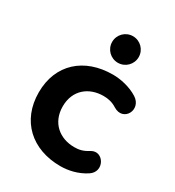

<svg xmlns="http://www.w3.org/2000/svg" viewBox="-174 -813 846 927"><g transform="rotate(30 249.5 -349.5)"><path d="M304 10C346 10 397 0 443 -30C505 -70 453 -160 395 -127C364 -107 342 -103 316 -103C235 -103 170 -155 170 -246C170 -338 236 -388 316 -388C342 -388 366 -383 391 -367C459 -325 510 -420 443 -462C400 -489 346 -500 304 -500C145 -500 36 -404 36 -247C36 -89 145 10 304 10ZM295 -561C336 -561 369 -594 369 -635C369 -676 336 -709 295 -709C254 -709 221 -676 221 -635C221 -594 254 -561 295 -561Z"/></g></svg>

Font: SN Pro
Style: Bold
Weight: 700
Designer: Tobias Whetton
Foundry: Supernotes
Version: Version 1.003;Glyphs 3.3 (3324)